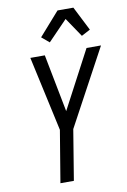

<svg xmlns="http://www.w3.org/2000/svg" viewBox="-104 -1036 728 1097"><g transform="rotate(-10 260.0 -487.5)"><path d="M155 0 205 -301 110 -735H194L259 -400L436 -735H520L281 -292L233 0ZM235 -803 191 -840 310 -975H402L473 -835L422 -808L347 -919Z"/></g></svg>

Font: Iosevka Fixed
Style: Italic
Weight: 400
Italic angle: -9°
Monospace: yes
Designer: Belleve Invis
Foundry: Belleve Invis
Version: Version 33.2.4